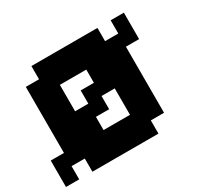

<svg xmlns="http://www.w3.org/2000/svg" viewBox="-138 -858 1110 1049"><g transform="rotate(-30 416.5 -333.5)"><path d="M0 -166.7H83.3V-583.3H166.7V-666.7H583.3V-583.3H666.7V-666.7H750V-500H666.7V-83.3H583.3V0H166.7V-83.3H83.3V0H0ZM333.3 -166.7H500V-333.3H416.7V-250H333.3ZM333.3 -333.3V-416.7H416.7V-500H250V-333.3Z"/></g></svg>

Font: Galmuri11 Bold
Style: Regular
Weight: 700
Designer: Lee Minseo (quiple)
Version: Version 2.397;hotconv 1.1.1;makeotfexe 2.6.0 DEVELOPMENT